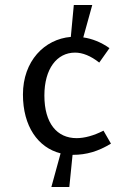

<svg xmlns="http://www.w3.org/2000/svg" viewBox="-20 -632 530 770"><path d="M272 -11C327 -11 374 -25 425 -56L395 -108C356 -88 319 -78 287 -78C209 -78 158 -137 158 -249C158 -356 208 -421 281 -421C311 -421 344 -408 378 -381L419 -439C385 -463 349 -477 314 -482L350 -612H276L264 -484C158 -475 72 -387 72 -253C72 -126 132 -40 223 -17L186 118H258L271 -11Z"/></svg>

Font: Rosario
Style: Regular
Weight: 400
Designer: Hector Gatti
Foundry: Omnibus Type
Version: Version 1.100